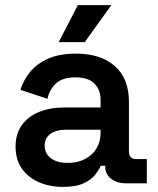

<svg xmlns="http://www.w3.org/2000/svg" viewBox="-20 -718 617 752"><path d="M226 14Q174 14 132 -4.5Q90 -23 65.5 -58Q41 -93 41 -144Q41 -194 65.5 -228Q90 -262 133 -279.5Q176 -297 231 -297H374V-327Q374 -366 350 -390.5Q326 -415 275 -415Q225 -415 199.5 -391.5Q174 -368 166 -331L60 -366Q72 -405 98.5 -437Q125 -469 169 -488.5Q213 -508 277 -508Q374 -508 429.5 -459.5Q485 -411 485 -319V-125Q485 -95 513 -95H555V0H474Q438 0 415 -18Q392 -36 392 -67V-69H375Q369 -55 354 -35Q339 -15 308.5 -0.5Q278 14 226 14ZM245 -80Q302 -80 338 -112.5Q374 -145 374 -200V-210H238Q201 -210 178 -194Q155 -178 155 -147Q155 -117 179 -98.5Q203 -80 245 -80ZM210 -553 285 -698H416L312 -553Z"/></svg>

Font: Space Grotesk SemiBold
Style: Regular
Weight: 600
Designer: Florian Karsten
Foundry: Florian Karsten
Version: Version 2.000